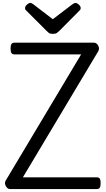

<svg xmlns="http://www.w3.org/2000/svg" viewBox="-20 -1289 720 1309"><path d="M49 0Q37 0 27.5 -9.5Q18 -19 15 -33Q12 -47 19 -58L533 -918H80Q65 -918 58.5 -927Q52 -936 52 -958Q52 -981 58.5 -989.5Q65 -998 80 -998H620Q639 -998 649.5 -978Q660 -958 650 -940L136 -80H639Q654 -80 660 -71.5Q666 -63 666 -40Q666 -18 660 -9Q654 0 639 0ZM495 -1269Q505 -1269 517.5 -1257.5Q530 -1246 530 -1235Q530 -1233 529.5 -1229Q529 -1225 524 -1219L384 -1078Q377 -1072 368.5 -1065Q360 -1058 340 -1058Q321 -1058 312.5 -1065Q304 -1072 298 -1078L157 -1219Q151 -1225 151 -1229Q151 -1233 151 -1235Q151 -1246 163.5 -1257.5Q176 -1269 186 -1269Q192 -1269 198 -1265.5Q204 -1262 211 -1257L340 -1158L470 -1257Q478 -1262 483 -1265.5Q488 -1269 495 -1269Z"/></svg>

Font: Playwrite NG Modern
Style: Regular
Weight: 400
Designer: Veronika Burian, José Scaglione
Foundry: TypeTogether
Version: Version 1.002